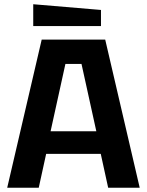

<svg xmlns="http://www.w3.org/2000/svg" viewBox="-20 -887 694 907"><path d="M14 0 177 -700H477L640 0H491L456 -160H198L163 0ZM219 -267H435L365 -585H289ZM457 -764H137V-867L457 -840Z"/></svg>

Font: Tektur SemiBold
Style: Regular
Weight: 600
Designer: Adam Jagosz
Foundry: Adam Jagosz
Version: Version 1.005;gftools[0.9.30]